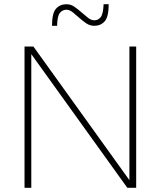

<svg xmlns="http://www.w3.org/2000/svg" viewBox="-20 -888 760 908"><path d="M582 0 128 -632V0H96V-668H138L592 -36V-668H624V0ZM426 -766Q405 -766 387.5 -778Q370 -790 354.5 -804Q339 -818 324 -830Q309 -842 294 -842Q276 -842 263.5 -827.5Q251 -813 250 -766H226Q226 -826 245 -847Q264 -868 294 -868Q315 -868 332 -856Q349 -844 365 -830Q381 -816 396 -804Q411 -792 426 -792Q444 -792 456 -806.5Q468 -821 470 -868H494Q494 -808 475 -787Q456 -766 426 -766Z"/></svg>

Font: Celebes Thin
Style: Regular
Weight: 250
Designer: Anugrah Pasau
Foundry: Lafontype
Version: Version 1.000; ttfautohint (v1.8.4)